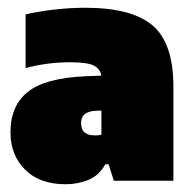

<svg xmlns="http://www.w3.org/2000/svg" viewBox="-20 -771 495 495"><path d="M149 -296Q82 -296 44.5 -333.8Q7 -371.5 7 -429.5Q7 -498.5 51.8 -534.2Q96.5 -570 201.5 -574.5L241 -576Q239 -592.5 222.8 -601.5Q206.5 -610.5 160 -610.5Q102 -610.5 46 -595.5V-734Q81.5 -742 122 -746.5Q162.5 -751 200 -751Q319.5 -751 373.2 -705.5Q427 -660 427 -548V-305H273.5L260 -347.5H251.5Q236 -319 208.5 -307.5Q181 -296 149 -296ZM189 -454.5Q189 -437 198.2 -429.5Q207.5 -422 223 -422Q226.5 -422 231.8 -422.2Q237 -422.5 241.5 -423.5V-486L228.5 -485.5Q189 -484 189 -454.5Z"/></svg>

Font: Encode Sans SemiCondensed SemiCondensed Black
Style: Regular
Weight: 900
Width: 4
Designer: Multiple Designers
Foundry: Impallari Type
Version: Version 3.000; ttfautohint (v1.8.3) -l 8 -r 50 -G 200 -x 14 